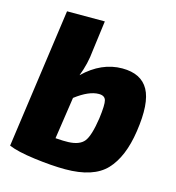

<svg xmlns="http://www.w3.org/2000/svg" viewBox="-106 -791 818 893"><g transform="rotate(15 302.5 -344.0)"><path d="M289 -700 270 -555Q264 -489 240 -428Q325 -510 425 -510Q516 -510 551 -447Q586 -384 565 -245Q546 -117 485 -52.5Q424 12 288 12Q224 12 139.5 1Q55 -10 13 -28L107 -700ZM238 -318 208 -116Q249 -113 270 -114Q324 -116 346 -143.5Q368 -171 381 -258Q390 -326 384 -346.5Q378 -367 350 -367Q302 -367 238 -318Z"/></g></svg>

Font: Ezarion Extra Bold
Style: Italic
Weight: 800
Italic angle: -8°
Designer: Natanael Gama
Version: Version 1.001;PS 001.001;hotconv 1.0.70;makeotf.lib2.5.58329